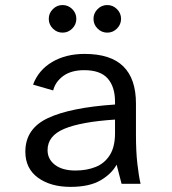

<svg xmlns="http://www.w3.org/2000/svg" viewBox="-20 -718 672 750"><path d="M255.3 12Q177.7 12 128.3 -23.9Q79 -59.8 79 -125.4Q79 -215.4 167.2 -256.7Q255.4 -298.1 429.3 -309.7V-320.8Q429.3 -378.8 400.7 -411.4Q372.1 -443.9 308.9 -443.9Q258.5 -443.9 227.4 -421.5Q196.4 -399 187.7 -364.7L109.1 -387.5Q130.5 -444.4 183.8 -475.9Q237.1 -507.4 310.7 -507.4Q412.1 -507.4 461.6 -458.8Q511.1 -410.3 511.1 -313.4V-191.5Q511.1 -126.3 516.5 -79.1Q521.8 -31.9 529.1 0H454.9L435.5 -74.8Q416.1 -38.8 372.5 -13.4Q328.8 12 255.3 12ZM274.6 -51.9Q318.8 -51.9 353.7 -65.9Q388.5 -79.8 408.9 -112.1Q429.3 -144.3 429.3 -197.5V-250.9Q297.1 -242.3 231.5 -215Q165.8 -187.7 165.8 -131.5Q165.8 -96.3 194.7 -74.1Q223.7 -51.9 274.6 -51.9ZM399.1 -590.5Q377.1 -590.5 361.1 -606.4Q345.2 -622.3 345.2 -644.3Q345.2 -666.4 361.1 -682.3Q376.9 -698.3 399 -698.3Q421 -698.3 436.9 -682.4Q452.9 -666.5 452.9 -644.5Q452.9 -622.5 437 -606.5Q421.1 -590.5 399.1 -590.5ZM224.4 -590.5Q202.4 -590.5 186.5 -606.4Q170.5 -622.3 170.5 -644.3Q170.5 -666.4 186.4 -682.3Q202.3 -698.3 224.3 -698.3Q246.3 -698.3 262.3 -682.4Q278.2 -666.5 278.2 -644.5Q278.2 -622.5 262.3 -606.5Q246.4 -590.5 224.4 -590.5Z"/></svg>

Font: Atkinson Hyperlegible Mono ExtraLight
Style: Regular
Weight: 200
Monospace: yes
Designer: Elliott Scott, Megan Eiswerth, Linus Boman, Theodore Petrosky, Letters from Sweden
Foundry: Applied Design Works, Letters from Sweden
Version: Version 2.001